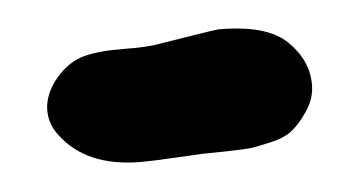

<svg xmlns="http://www.w3.org/2000/svg" viewBox="-27 -312 392 208"><g transform="rotate(-5 169.0 -208.0)"><path d="M32.2 -178.7Q23.4 -190.4 23.4 -205.1Q23.4 -222.7 38.1 -240.2Q51.8 -255.9 68.8 -260.3Q85.9 -264.6 111.8 -264.2Q137.7 -263.7 152.3 -266.6Q212.9 -276.4 215.8 -276.4Q268.6 -276.4 290 -255.4Q311.5 -234.4 311.5 -208Q311.5 -192.4 301.8 -178.7Q293.9 -167 285.6 -160.2Q277.3 -153.3 262.7 -149.9Q248 -146.5 241.7 -145.5Q235.4 -144.5 213.4 -144Q191.4 -143.6 187.5 -143.6Q184.6 -143.6 158.7 -142.1Q132.8 -140.6 120.1 -140.6Q59.6 -140.6 32.2 -178.7Z"/></g></svg>

Font: LPEducational
Style: Medium
Weight: 500
Designer: Based on Essays1743, by John Stracke, which says:

Based on the typeface in a 1743 English translation of the essays of 
Version: Version 001.204